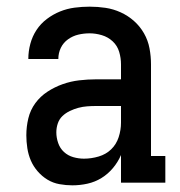

<svg xmlns="http://www.w3.org/2000/svg" viewBox="-20 -548 540 576"><path d="M197 8Q178 8 158.5 4.5Q139 1 122.5 -9Q106 -19 93 -34Q80 -49 72.5 -66.5Q65 -84 62 -103.5Q59 -123 59 -142Q59 -168 65 -193Q71 -218 86 -238.5Q101 -259 122.5 -273Q144 -287 168 -295.5Q192 -304 217.5 -307Q243 -310 268 -310H343V-355Q343 -374 337.5 -392.5Q332 -411 318 -424Q304 -437 285.5 -442.5Q267 -448 249 -448Q231 -448 214.5 -444Q198 -440 184 -430Q170 -420 162.5 -404.5Q155 -389 155 -371H65V-372Q65 -394 71 -416.5Q77 -439 89.5 -458Q102 -477 120.5 -491Q139 -505 160 -513.5Q181 -522 203.5 -525Q226 -528 249 -528Q273 -528 296.5 -524.5Q320 -521 342 -511Q364 -501 382 -485Q400 -469 412 -448Q424 -427 428.5 -403Q433 -379 433 -355V-80H476V0H343V-83Q334 -62 319 -44Q304 -26 284.5 -14Q265 -2 242.5 3Q220 8 197 8ZM232 -72Q254 -72 276 -78.5Q298 -85 313.5 -100Q329 -115 336 -136.5Q343 -158 343 -180V-230H268Q255 -230 241.5 -229Q228 -228 215 -224.5Q202 -221 189.5 -215Q177 -209 167.5 -200Q158 -191 153.5 -178Q149 -165 149 -151Q149 -135 154.5 -119Q160 -103 172 -92Q184 -81 200 -76.5Q216 -72 232 -72Z"/></svg>

Font: Iosevka Curly Slab Medium
Style: Regular
Weight: 500
Monospace: yes
Designer: Belleve Invis
Foundry: Belleve Invis
Version: Version 22.1.2; ttfautohint (v1.8.4)